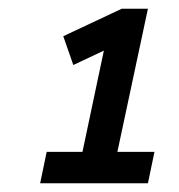

<svg xmlns="http://www.w3.org/2000/svg" viewBox="-20 -710 410 440"><path d="M72 -290 87 -362H169L218 -594L148 -561L125 -627L259 -690H319L249 -362H334L319 -290Z"/></svg>

Font: Radio Canada Condensed Medium
Style: Italic
Weight: 500
Width: 3
Italic angle: -12°
Designer: Charles Daoud, Etienne Aubert Bonn, Alexandre Saumier Demers, Jacques Le Bailly
Foundry: Radio-Canada
Version: Version 2.104; ttfautohint (v1.8.4.7-5d5b);gftools[0.9.28.de